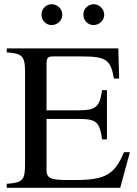

<svg xmlns="http://www.w3.org/2000/svg" viewBox="-20 -892 651 912"><path d="M597 -169H569C524 -63 481 -37 338 -37H302C228 -37 201 -42 201 -84V-327H352C438 -327 453 -314 465 -230H488V-464H465C453 -385 438 -368 352 -368H201V-588C201 -620 208 -624 236 -624H367C483 -624 506 -609 521 -519H546L542 -662H12V-643C87 -639 99 -624 99 -550V-114C99 -37 89 -24 12 -19V0H551ZM276 -822C276 -849 253 -872 226 -872C199 -872 177 -850 177 -823C177 -795 198 -773 225 -773C253 -773 276 -795 276 -822ZM475 -822C475 -849 452 -872 425 -872C398 -872 376 -850 376 -823C376 -795 397 -773 424 -773C452 -773 475 -795 475 -822Z"/></svg>

Font: XITS Math
Style: Regular
Weight: 400
Designer: MicroPress Inc., with final additions and corrections provided by Coen Hoffman, Elsevier (retired)
Version: Version 1.302